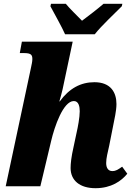

<svg xmlns="http://www.w3.org/2000/svg" viewBox="-20 -979 694 1009"><path d="M322 -799H478C515 -846 583 -908 620 -946L623 -959H524C500 -938 444 -894 411 -870C388 -894 342 -938 326 -959H248L245 -946C265 -908 306 -836 322 -799ZM482 10C565 10 618 -28 649 -66L622 -103C600 -88 590 -80 570 -80C550 -80 538 -95 538 -122C538 -149 546 -177 554 -214L574 -315C581 -351 592 -397 592 -432C592 -492 563 -547 476 -547C405 -547 344 -515 294 -446H292C297 -463 305 -492 309 -510L362 -760H95L84 -700H108C146 -700 150 -688 150 -668C150 -655 146 -639 143 -624L10 0H192L249 -239C266 -312 312 -448 368 -448C394 -448 399 -418 399 -394C399 -362 389 -310 383 -284L366 -204C355 -156 351 -120 351 -96C351 -31 399 10 482 10Z"/></svg>

Font: Noto Serif SemiCondensed Black
Style: Italic
Weight: 900
Width: 4
Italic angle: -12°
Designer: Monotype Design Team
Foundry: Monotype Imaging Inc.
Version: Version 2.014